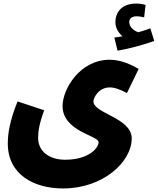

<svg xmlns="http://www.w3.org/2000/svg" viewBox="-20 -833 890 1083"><path d="M643 -547C718 -560 797 -583 850 -602L828 -673C807 -665 785 -658 760 -651C737 -659 709 -679 709 -709C709 -728 724 -741 750 -741C766 -741 780 -738 793 -735L801 -805C786 -810 768 -813 745 -813C690 -813 631 -784 631 -707C631 -675 649 -647 671 -628C659 -626 644 -624 625 -621ZM24 -23C24 152 172 230 336 230C563 230 723 79 723 -52C723 -169 507 -193 507 -261C507 -279 534 -340 600 -340C630 -340 666 -324 696 -308L762 -444C719 -470 660 -496 599 -496C430 -496 333 -330 333 -235C333 -91 536 -69 536 -31C536 3 479 68 348 68C261 68 195 24 195 -56C195 -92 201 -133 229 -211L79 -261C32 -144 24 -74 24 -23Z"/></svg>

Font: Noto Sans Arabic UI XCn Bk
Style: Regular
Weight: 900
Width: 2
Designer: Monotype Design Team, Nadine Chahine and Nizar Qandah
Foundry: Monotype Imaging Inc.
Version: Version 2.010